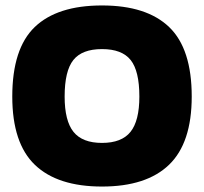

<svg xmlns="http://www.w3.org/2000/svg" viewBox="-20 -674 748 704"><path d="M25 -320Q25 -496 107.5 -575Q190 -654 354 -654Q518 -654 600.5 -574.5Q683 -495 683 -320Q683 -150 600 -70Q517 10 354 10Q191 10 108 -69.5Q25 -149 25 -320ZM491 -320Q491 -414 459 -454Q427 -494 354 -494Q281 -494 249 -454Q217 -414 217 -320Q217 -231 249.5 -190.5Q282 -150 354 -150Q426 -150 458.5 -190.5Q491 -231 491 -320Z"/></svg>

Font: Kanit Bold
Style: Regular
Weight: 700
Designer: Katatrad Team
Foundry: CadsonDemak
Version: Version 1.000